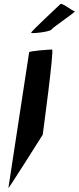

<svg xmlns="http://www.w3.org/2000/svg" viewBox="-20 -956 395 962"><path d="M136 -792C134 -786 230 -796 238 -808C246 -821 367 -900 354 -900C342 -900 289 -947 281 -934C271 -924 137 -800 136 -792ZM22 -14C21 -6 194 -281 194 -281C195 -288 252 -708 241 -708C231 -708 127 -701 126 -694Z"/></svg>

Font: Ampere
Style: UltCndIta
Weight: 400
Version: Version 1